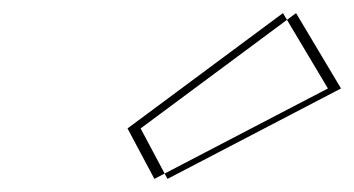

<svg xmlns="http://www.w3.org/2000/svg" viewBox="-20 -860 540 293"><path d="M174.6 -664 411.8 -840 480.4 -725 215.6 -587ZM194.6 -664 235.6 -587 500.4 -725 431.8 -840Z"/></svg>

Font: Hussar Plate
Style: Obl
Weight: 700
Foundry: Cannot Into Space Fonts
Version: Version 0.798247